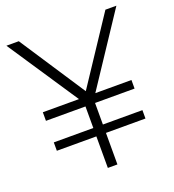

<svg xmlns="http://www.w3.org/2000/svg" viewBox="-129 -804 818 904"><g transform="rotate(-20 280.0 -352.0)"><path d="M59 -158V-200H257V-308H59V-351H240L5 -704H67L283 -375L501 -704H556L322 -351H503V-308H305V-200H503V-158H305V0H257V-158Z"/></g></svg>

Font: Prodigy Sans Light
Style: Regular
Weight: 300
Designer: Wei Huang
Foundry: Wei Huang
Version: Version 1.003; ttfautohint (v1.8.3)